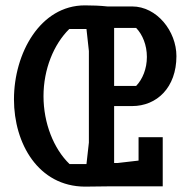

<svg xmlns="http://www.w3.org/2000/svg" viewBox="-20 -694 709 715"><path d="M418 -87H405V-299H472C564 -299 637 -368 637 -485C637 -578 564 -670 472 -670H380C352 -673 324 -674 296 -674C130 -674 32 -496 32 -324C32 -159 123 0 296 1L380 0H586V-183H496V-96ZM487 -590C511 -565 527 -526 527 -482C527 -438 511 -399 487 -374H405V-590ZM142 -336C142 -436 180 -529 238 -586H302L311 -504V-163L302 -83H239C180 -140 142 -235 142 -336Z"/></svg>

Font: BackOut Medium
Style: Regular
Weight: 500
Designer: Frank Adebiaye
Foundry: Velvetyne Type Foundry
Version: Version 2.000;hotconv 1.0.109;makeotfexe 2.5.65596